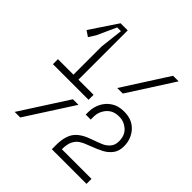

<svg xmlns="http://www.w3.org/2000/svg" viewBox="-188 -838 977 977"><g transform="rotate(45 300.0 -349.5)"><path d="M287.3 -345.4V-309.4H30.8V-345.4ZM142.4 -324.7V-548.8L156.8 -673H129.8L83 -569.5L59.6 -532.6L29 -553.3L127.1 -700H178.4V-324.7ZM330.3 -246V-265.8Q330.3 -298.2 344.7 -327.9Q359.1 -357.6 387.5 -376.5Q415.8 -395.4 456.3 -395.4Q514.8 -396.3 548.6 -359.4Q582.3 -322.5 582.3 -269.4Q582.3 -234.3 564.8 -211.8Q547.2 -189.3 522 -176.3Q496.8 -163.2 456.3 -147.9Q425.7 -137.1 407.7 -125.4Q389.7 -113.7 379.4 -92.6Q369 -71.4 369 -35.4H582.3V0.6H333V-36.3Q334.8 -97.5 360 -128.6Q385.2 -159.6 441 -178.5Q478.8 -192 497.7 -200.1Q516.6 -208.2 531.5 -225.3Q546.3 -242.4 546.3 -269.4Q546.3 -313.5 518.9 -336.9Q491.4 -360.3 456.3 -359.4Q414.9 -359.4 390.6 -331.5Q366.3 -303.6 366.3 -265.8V-246ZM545 -700 388 -455H348L505 -700ZM229 -255H269L105 0H65Z"/></g></svg>

Font: Fliege Mono Thin
Style: Regular
Weight: 100
Version: Version 0.020;Glyphs 3.3 (3306)